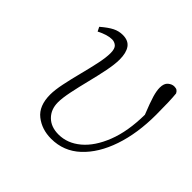

<svg xmlns="http://www.w3.org/2000/svg" viewBox="-130 -621 770 770"><g transform="rotate(45 255.5 -236.0)"><path d="M249 13Q196 13 158.5 -16.5Q121 -46 121 -110Q121 -136 129 -174.5Q137 -213 148 -255.5Q159 -298 167 -335.5Q175 -373 175 -398Q175 -424 164.5 -433Q154 -442 140 -442Q114 -442 77 -423L68 -441Q96 -465 116 -475Q136 -485 158 -485Q190 -485 204.5 -464.5Q219 -444 219 -406Q219 -379 211 -339Q203 -299 192 -255.5Q181 -212 173 -173Q165 -134 165 -110Q165 -70 190 -45Q215 -20 258 -20Q308 -20 350.5 -55.5Q393 -91 419.5 -158.5Q446 -226 447 -321Q427 -371 419.5 -396.5Q412 -422 412 -440Q412 -464 424.5 -474.5Q437 -485 450 -485Q460 -485 465.5 -481.5Q471 -478 475 -470Q477 -452 478 -421Q479 -390 479 -353Q479 -248 451 -165.5Q423 -83 371.5 -35Q320 13 249 13Z"/></g></svg>

Font: Source Serif Pro Light
Style: Italic
Weight: 300
Italic angle: -12°
Designer: Frank Grießhammer
Foundry: Adobe Systems Incorporated
Version: Version 3.001;hotconv 1.0.111;makeotfexe 2.5.65597